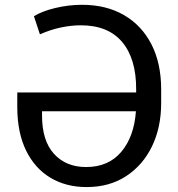

<svg xmlns="http://www.w3.org/2000/svg" viewBox="-20 -757 730 787"><path d="M335 9.8Q250.5 9.8 186.5 -28.6Q122.6 -66.9 86.9 -139.9Q51.3 -212.9 50.8 -316.4V-377.9H538.1V-390.6Q538.6 -515.6 481 -584.5Q423.3 -653.3 311.5 -653.3Q272 -653.3 229.2 -644.3Q186.5 -635.3 143.6 -616.2L119.1 -690.4Q151.4 -710.9 206.1 -724.1Q260.7 -737.3 316.4 -737.3Q415.5 -737.3 488.3 -695.1Q561 -652.8 600.8 -575.2Q640.6 -497.6 640.6 -390.6V-334Q640.6 -235.4 603.3 -157.7Q565.9 -80.1 497.3 -35.2Q428.7 9.8 335 9.8ZM537.1 -300.8H152.3V-285.2Q151.9 -180.7 201.2 -126.5Q250.5 -72.3 333 -72.3Q424.8 -72.3 477.3 -134.8Q529.8 -197.3 537.1 -300.8Z"/></svg>

Font: Inter Display
Style: Regular
Weight: 400
Designer: Rasmus Andersson
Foundry: rsms
Version: Version 4.000;git-37864ae